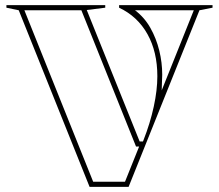

<svg xmlns="http://www.w3.org/2000/svg" viewBox="-20 -728 853 748"><path d="M329 0 53 -688 5 -698V-708H390V-698L318 -689L524 -177H537L539 -182Q565 -248 579 -312.5Q593 -377 593 -431Q593 -526 554.5 -595Q516 -664 444 -698V-708H808V-698L757 -688L481 0ZM522 -157H510L297 -688H75L343 -20H467ZM610 -376 735 -688H506Q543 -660 566 -619Q589 -578 600.5 -531Q612 -484 612 -437Q612 -424 611 -408.5Q610 -393 610 -376Z"/></svg>

Font: Kalnia Glaze Thin
Style: Bold
Weight: 700
Version: Version 1.110